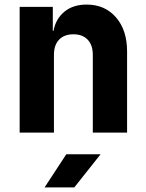

<svg xmlns="http://www.w3.org/2000/svg" viewBox="-20 -580 640 840"><path d="M66 0V-550H211V-445H214Q224 -498 262 -529Q300 -560 359 -560Q439 -560 487.5 -504Q536 -448 536 -355V0H386V-340Q386 -383 363.5 -406.5Q341 -430 301 -430Q261 -430 238.5 -406.5Q216 -383 216 -340V0ZM175 240 270 95H420L305 240Z"/></svg>

Font: NKDuy Mono ExtraBold
Style: Regular
Weight: 800
Monospace: yes
Designer: NKDuy
Foundry: NKDuy
Version: Version 2.251; ttfautohint (v1.8.4.7-5d5b)